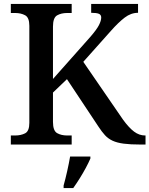

<svg xmlns="http://www.w3.org/2000/svg" viewBox="-20 -734 759 975"><path d="M35 0V-46H57Q86 -46 107.5 -57Q129 -68 129 -110V-603Q129 -645 107.5 -656.5Q86 -668 57 -668H35V-714H344V-668H321Q291 -668 270 -656Q249 -644 249 -599V-333L439 -547Q471 -584 482.5 -606.5Q494 -629 494 -645Q494 -659 482 -664Q470 -669 443 -669V-714H681V-669Q645 -669 613 -644.5Q581 -620 543 -577L403 -420L605 -126Q635 -85 661 -65.5Q687 -46 717 -46H719V0H694Q642 0 608 -4.5Q574 -9 551.5 -19.5Q529 -30 513 -47.5Q497 -65 480 -91L320 -332L249 -264V-115Q249 -70 270 -58Q291 -46 321 -46H344V0ZM303 208Q312 176 321 136Q330 96 336 61H439V71Q430 92 415.5 119Q401 146 384 173Q367 200 352 221H303Z"/></svg>

Font: Noto Naskh Arabic Medium
Style: Regular
Weight: 500
Designer: Monotype Design Team, David Williams, Mohamad Dakak and Nizar Qandah
Foundry: Monotype Imaging Inc.
Version: Version 2.016